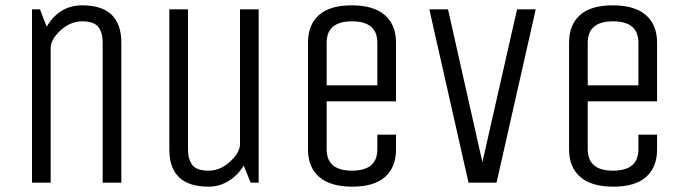

<svg xmlns="http://www.w3.org/2000/svg" viewBox="-20 -685 2569 720"><path d="M170 0H100V-650H130L155 -585Q203 -665 288 -665Q435 -665 435 -525V0H365V-525Q365 -563 348.5 -584Q332 -605 288 -605Q244 -605 207 -571Q170 -537 170 -505Z M615 -125V-650H685V-125Q685 -87 701.5 -66Q718 -45 762 -45Q806 -45 843 -79Q880 -113 880 -145V-650H950V0H920L894 -64Q872 -28 837.5 -6.5Q803 15 762 15Q615 15 615 -125Z M1395 -125V-180H1465V-125Q1465 -58 1424 -21.5Q1383 15 1301 15Q1219 15 1177 -21.5Q1135 -58 1135 -125V-525Q1135 -592 1176 -628.5Q1217 -665 1299 -665Q1381 -665 1423 -628.5Q1465 -592 1465 -525V-305H1205V-125Q1205 -45 1300 -45Q1395 -45 1395 -125ZM1205 -525V-365H1395V-525Q1395 -605 1300 -605Q1205 -605 1205 -525Z M1842 0H1737L1590 -650H1660L1789 -77L1919 -650H1989Z M2374 -125V-180H2444V-125Q2444 -58 2403 -21.5Q2362 15 2280 15Q2198 15 2156 -21.5Q2114 -58 2114 -125V-525Q2114 -592 2155 -628.5Q2196 -665 2278 -665Q2360 -665 2402 -628.5Q2444 -592 2444 -525V-305H2184V-125Q2184 -45 2279 -45Q2374 -45 2374 -125ZM2184 -525V-365H2374V-525Q2374 -605 2279 -605Q2184 -605 2184 -525Z"/></svg>

Font: Unica One
Style: Regular
Weight: 400
Designer: Eduardo Rodriguez Tunni
Foundry: Eduardo Rodriguez Tunni
Version: Version 1.001